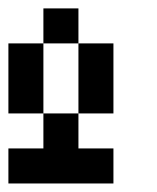

<svg xmlns="http://www.w3.org/2000/svg" viewBox="-20 -1020 373 457"><path d="M83.3 -916.7V-1000H166.7V-916.7ZM0 -583.3V-666.7H83.3V-750H166.7V-666.7H250V-583.3ZM0 -750V-916.7H83.3V-750ZM250 -916.7V-750H166.7V-916.7Z"/></svg>

Font: Galmuri11 Condensed
Style: Regular
Weight: 400
Width: 3
Designer: Lee Minseo (quiple)
Version: Version 2.399;hotconv 1.1.1;makeotfexe 2.6.0 DEVELOPMENT